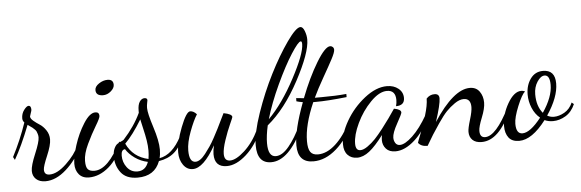

<svg xmlns="http://www.w3.org/2000/svg" viewBox="-49 -880 3297 1090"><g transform="rotate(-5 1599.5 -334.5)"><path d="M10 -110 1 -127Q49 -220 82 -317Q72 -327 72 -341Q72 -368 87.5 -388.5Q103 -409 114 -409Q128 -409 128 -385Q128 -381 122.5 -365.5Q117 -350 117 -348Q117 -336 133 -322.5Q149 -309 168 -297Q187 -285 203 -261.5Q219 -238 219 -209Q219 -176 194 -117.5Q169 -59 169 -40Q169 -10 199 -10Q243 -10 295.5 -60Q348 -110 369 -159L382 -149Q351 -80 292 -27Q233 26 173 26Q139 26 119.5 8Q100 -10 100 -39Q100 -69 127.5 -134.5Q155 -200 155 -226Q155 -236 152 -245.5Q149 -255 146.5 -260.5Q144 -266 136 -273.5Q128 -281 125 -283.5Q122 -286 111.5 -293Q101 -300 99 -302Q52 -182 10 -110Z M488 -339Q510 -339 510 -317Q510 -305 484 -262Q458 -219 432 -164.5Q406 -110 406 -69Q406 -34 417.5 -21.5Q429 -9 455 -9Q533 -9 609 -162L618 -152Q590 -68 535.5 -21Q481 26 421 26Q384 26 364 2.5Q344 -21 344 -58Q344 -97 365 -163Q386 -229 421 -284Q456 -339 488 -339ZM541 -432Q500 -432 500 -465Q500 -485 524 -501Q548 -517 573 -517Q606 -517 606 -486Q606 -467 585.5 -449.5Q565 -432 541 -432Z M571 -80Q571 -107 579.5 -125.5Q588 -144 598.5 -150.5Q609 -157 620.5 -162Q632 -167 635 -170Q699 -240 734 -315V-327Q734 -361 745.5 -378Q757 -395 773 -395Q789 -395 789 -382Q789 -380 786 -366Q783 -352 783 -338Q783 -308 809 -227Q835 -146 835 -97Q835 -70 829 -48Q903 -61 955 -161L964 -151Q929 -48 824 -32Q793 51 696 51Q631 51 601 12Q571 -27 571 -80ZM770 -96Q770 -124 765 -155Q760 -186 751 -223.5Q742 -261 739 -277Q688 -193 642 -147Q679 -68 766 -49Q770 -75 770 -96ZM698 16Q744 16 761 -33Q721 -41 688 -64.5Q655 -88 638 -116Q616 -115 616 -81Q616 -43 638.5 -13.5Q661 16 698 16Z M1213 -271Q1261 -262 1261 -245Q1261 -242 1244 -204.5Q1227 -167 1210.5 -118Q1194 -69 1194 -40Q1194 0 1227 0Q1261 0 1310 -44.5Q1359 -89 1394 -162L1407 -153Q1375 -73 1317.5 -21.5Q1260 30 1206 30Q1136 30 1136 -44Q1136 -64 1143 -94Q1073 30 1012 30Q979 30 958 0.5Q937 -29 937 -71Q937 -128 970 -213Q1003 -298 1025 -298Q1044 -298 1062 -278Q1041 -245 1018 -183.5Q995 -122 995 -77Q995 -10 1031 -10Q1044 -10 1058.5 -20Q1073 -30 1088 -49.5Q1103 -69 1116.5 -88.5Q1130 -108 1145.5 -137Q1161 -166 1171 -185.5Q1181 -205 1194.5 -233.5Q1208 -262 1213 -271Z M1723 -646Q1723 -571 1641 -417.5Q1559 -264 1457 -180Q1444 -122 1444 -79Q1444 -2 1488 -2Q1525 -2 1563.5 -49Q1602 -96 1632 -162L1647 -154Q1561 30 1459 30Q1379 30 1379 -73Q1379 -141 1418 -254.5Q1457 -368 1508.5 -469.5Q1560 -571 1612.5 -645.5Q1665 -720 1690 -720Q1704 -720 1713.5 -695Q1723 -670 1723 -646ZM1685 -639Q1671 -639 1629.5 -574.5Q1588 -510 1540 -407Q1492 -304 1466 -214Q1548 -297 1620 -432.5Q1692 -568 1692 -623Q1692 -639 1685 -639Z M1917 -319V-301Q1808 -289 1741 -289H1726Q1671 -163 1671 -71Q1671 -28 1684 -9.5Q1697 9 1727 9Q1778 9 1828 -36.5Q1878 -82 1917 -162L1930 -152Q1893 -65 1830 -9.5Q1767 46 1698 46Q1609 46 1609 -53Q1609 -139 1667 -294Q1643 -298 1631 -302V-320Q1667 -316 1675 -316Q1719 -430 1769.5 -513.5Q1820 -597 1849 -597Q1857 -597 1863.5 -591Q1870 -585 1870 -575Q1870 -560 1850.5 -523Q1831 -486 1795.5 -424Q1760 -362 1737 -313H1774Q1857 -313 1917 -319Z M2179 -212Q2219 -205 2219 -187Q2219 -179 2190 -127Q2161 -75 2161 -48Q2161 -31 2169.5 -17.5Q2178 -4 2195 -4Q2224 -4 2268 -45.5Q2312 -87 2355 -162L2365 -152Q2334 -72 2277.5 -21Q2221 30 2167 30Q2132 30 2113.5 9.5Q2095 -11 2095 -40Q2095 -52 2098 -69Q2053 -9 2017.5 19Q1982 47 1947 47Q1914 47 1893.5 25.5Q1873 4 1873 -36Q1873 -95 1914.5 -167Q1956 -239 2022 -291Q2088 -343 2150 -343Q2189 -343 2215 -322Q2241 -301 2241 -268Q2241 -225 2192 -225Q2197 -243 2197 -260Q2197 -316 2148 -316Q2104 -316 2054.5 -265.5Q2005 -215 1973.5 -148.5Q1942 -82 1942 -33Q1942 6 1969 6Q1987 6 2011 -11Q2035 -28 2055 -49Q2075 -70 2102.5 -105.5Q2130 -141 2143.5 -160.5Q2157 -180 2179 -212Z M2298 -7Q2298 -10 2315.5 -54Q2333 -98 2351 -156.5Q2369 -215 2369 -253Q2388 -274 2415 -274Q2442 -274 2442 -248Q2442 -214 2410 -116Q2525 -292 2618 -292Q2654 -292 2673 -265.5Q2692 -239 2692 -202Q2692 -169 2671.5 -118Q2651 -67 2651 -44Q2651 -6 2681 -6Q2743 -6 2821 -162L2832 -149Q2760 20 2659 20Q2625 20 2607 2.5Q2589 -15 2589 -44Q2589 -64 2603.5 -111.5Q2618 -159 2618 -183Q2618 -232 2578 -232Q2554 -232 2526.5 -213Q2499 -194 2478 -172Q2457 -150 2428.5 -108Q2400 -66 2387.5 -46Q2375 -26 2351 15Q2314 15 2298 -7Z M3073 -63Q3046 -63 3025 -73Q2945 32 2872 32Q2831 32 2812 7Q2793 -18 2793 -59Q2793 -123 2829.5 -186.5Q2866 -250 2908 -250Q2917 -250 2929 -245Q2910 -229 2884 -165.5Q2858 -102 2858 -66Q2858 -9 2894 -9Q2938 -9 3001 -89Q2973 -112 2957.5 -149Q2942 -186 2942 -226Q2942 -278 2968.5 -315Q2995 -352 3040 -352Q3109 -352 3109 -275Q3109 -197 3042 -97Q3060 -87 3080 -87Q3109 -87 3140 -104.5Q3171 -122 3187 -159L3199 -149Q3180 -105 3145 -84Q3110 -63 3073 -63ZM2985 -223Q2985 -155 3019 -115Q3077 -201 3077 -269Q3077 -325 3047 -325Q3025 -325 3005 -294.5Q2985 -264 2985 -223Z"/></g></svg>

Font: Dancing Script
Style: Regular
Weight: 400
Designer: Pablo Impallari
Foundry: Pablo Impallari. www.impallari.com
Version: Version 1.002